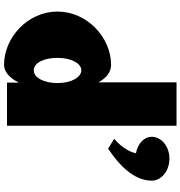

<svg xmlns="http://www.w3.org/2000/svg" viewBox="9 -910 915 974"><g transform="rotate(90 467.0 -422.5)"><path d="M38.1 -256C38.1 -106 169.3 15 308.4 15C345.3 15 377 -16 397 -58H398.4V0H617.2V-860H397V-464C374.9 -505 344.8 -528 308.4 -528C169.3 -528 38.1 -406 38.1 -256ZM783.4 -824C723.4 -824 673.4 -784 673.4 -734C673.4 -694 709.7 -663 757.2 -654C742.2 -589 683.4 -544 683.4 -544L733.4 -513C812.2 -565 895.9 -641 895.9 -734C895.9 -784 845.9 -824 783.4 -824ZM273.1 -256C273.1 -327 301 -377 336.4 -377C371.2 -377 400.9 -327 400.9 -256C400.9 -186 372.8 -136 336.4 -136C298.4 -136 273.1 -186 273.1 -256Z"/></g></svg>

Font: Blink
Style: Wide
Weight: 400
Designer: Mew Too
Foundry: Cannot Into Space Fonts
Version: Version 001.000